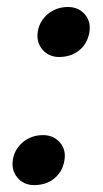

<svg xmlns="http://www.w3.org/2000/svg" viewBox="-20 -527 298 557"><path d="M79.1 10Q48.5 10 30.1 -12.2Q11.7 -34.5 17.9 -67.3Q24.1 -96.7 48.1 -115.9Q72.2 -135 105.1 -135Q136 -135 154.5 -112.9Q173 -90.8 166.3 -58.7Q160.2 -27.3 136.7 -8.6Q113.2 10 79.1 10ZM151.5 -361.7Q120.8 -361.7 102.4 -384Q84 -406.2 90.2 -439Q96.4 -468.4 120.5 -487.6Q144.5 -506.7 177.4 -506.7Q208.3 -506.7 226.8 -484.6Q245.3 -462.5 238.7 -430.4Q232.5 -399 209 -380.4Q185.6 -361.7 151.5 -361.7Z"/></svg>

Font: REM Medium
Style: Italic
Weight: 500
Italic angle: -11°
Designer: Octavio Pardo
Foundry: Ashler Design
Version: Version 1.005;gftools[0.9.28]